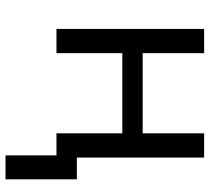

<svg xmlns="http://www.w3.org/2000/svg" viewBox="-52 -524 761 697"><g transform="rotate(90 328.5 -175.5)"><path d="M544 185V0H464V-239H173V0H85V-536H173V-313H464V-536H552V-74H631V185Z"/></g></svg>

Font: TSCustom
Style: Regular
Weight: 400
Designer: Monotype Design Team
Foundry: Monotype Imaging Inc.
Version: Version 2.004; ttfautohint (v1.8.3) -l 8 -r 50 -G 200 -x 14 